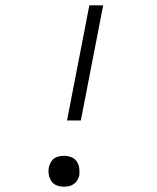

<svg xmlns="http://www.w3.org/2000/svg" viewBox="-20 -690 590 722"><path d="M232 -237 316 -670H368L284 -237ZM220 12Q206 12 193 7Q180 2 173 -9Q166 -20 163.5 -34Q161 -48 164 -62Q166 -71 171 -80Q176 -89 184 -94.5Q192 -100 201.5 -102Q211 -104 221 -104Q235 -104 248 -99Q261 -94 268.5 -83Q276 -72 278 -58Q280 -44 278 -30Q276 -21 271 -12.5Q266 -4 257.5 2Q249 8 239.5 10Q230 12 220 12Z"/></svg>

Font: Lode Dark Term
Style: Italic
Weight: 400
Italic angle: -11°
Monospace: yes
Designer: Belleve Invis
Foundry: Belleve Invis
Version: Version 29.2.0